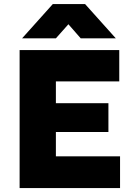

<svg xmlns="http://www.w3.org/2000/svg" viewBox="-20 -954 682 974"><path d="M79.5 0V-700H585V-541H263.5V-430.5H530V-284.5H263.5V-161H589V0ZM92 -759.5 248 -933.5H411.5L567.5 -759.5H389.5L327 -831L263.5 -759.5Z"/></svg>

Font: Geologica Roman ExtraBold
Style: Regular
Weight: 800
Designer: Sindre Bremnes, Frode Helland
Foundry: Monokrom Skriftforlag AS
Version: Version 1.010;gftools[0.9.28]